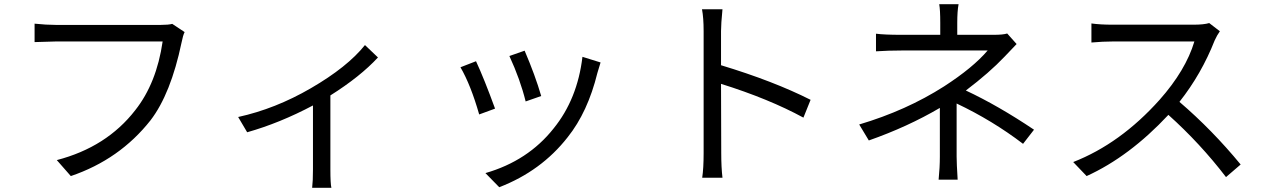

<svg xmlns="http://www.w3.org/2000/svg" viewBox="-20 -818 6040 916"><path d="M860.8 -665Q853 -649.9 846.2 -615.2Q794.9 -370.1 698.2 -244.1Q550.8 -57.1 317.9 22L251 -54.2Q488.8 -116.2 625 -292Q727.1 -420.9 755.9 -620.1H245.1Q223.1 -620.1 145 -617.2V-705.1Q201.2 -699.2 245.1 -699.2H748Q783.2 -699.2 801.8 -704.1Z M1783.2 -543.9Q1698.2 -452.1 1556.2 -362.8V-9.8Q1556.2 58.1 1561 78.1H1469.2Q1473.1 45.9 1473.1 -9.8V-314.9Q1314.9 -231 1159.2 -187L1116.2 -259.8Q1293.9 -298.8 1462.9 -397Q1637.2 -498 1721.2 -603Z M2482.9 -576.2Q2533.2 -459 2562 -359.9L2487.8 -334Q2461.9 -439 2410.2 -550.8ZM2845.2 -520 2830.1 -470.2Q2784.2 -283.2 2688 -163.1Q2562 -2 2361.8 75.2L2295.9 7.8Q2499 -50.8 2621.1 -205.1Q2734.9 -345.2 2758.8 -546.9ZM2251 -525.9Q2290 -441.9 2341.8 -299.8L2266.1 -272Q2226.1 -412.1 2176.8 -497.1Z M3813 -256.8Q3648.9 -346.2 3419.9 -418L3420.9 -87.9Q3420.9 -20 3426.8 29.8H3330.1Q3336.9 -15.1 3336.9 -87.9V-669.9Q3336.9 -732.9 3329.1 -773.9H3426.8Q3419.9 -702.1 3419.9 -669.9V-506.8Q3669.9 -431.2 3847.2 -341.8Z M4860.8 -131.8Q4714.8 -243.2 4543.9 -324.2V-70.8Q4543.9 -39.1 4548.8 39.1H4458Q4463.9 -19 4463.9 -70.8V-303.2Q4310.1 -212.9 4125 -147.9L4079.1 -224.1Q4304.2 -291 4483.9 -405.8Q4622.1 -495.1 4691.9 -577.1H4280.8Q4219.2 -577.1 4159.2 -573.2V-657.2Q4199.2 -651.9 4279.8 -651.9H4465.8V-709Q4465.8 -771 4460.9 -797.9H4553.2Q4546.9 -765.1 4546.9 -709V-651.9H4722.2Q4765.1 -651.9 4785.2 -658.2L4830.1 -607.9L4772.9 -547.9Q4700.2 -471.2 4587.9 -386.2Q4742.2 -314 4913.1 -199.2Z M5799.8 -668.9Q5786.1 -649.9 5774.9 -625Q5711.9 -464.8 5606.9 -332Q5763.2 -198.2 5898.9 -33.2L5829.1 26.9Q5706.1 -133.8 5554.2 -270Q5368.2 -70.8 5164.1 22L5100.1 -44.9Q5325.2 -132.8 5512.2 -341.8Q5637.2 -482.9 5678.2 -620.1H5288.1Q5242.2 -620.1 5187 -615.2V-706.1Q5229 -700.2 5288.1 -700.2H5673.8Q5723.1 -700.2 5749 -708Z"/></svg>

Font: Black Ops One [rus by aLiNcE]
Style: Regular
Weight: 400
Designer: James Grieshaber
Foundry: James Grieshaber
Version: Version 1.002;May 25, 2024;FontCreator 13.0.0.2680 64-bit